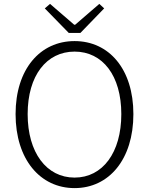

<svg xmlns="http://www.w3.org/2000/svg" viewBox="-20 -953 766 986"><path d="M363 13C540 13 665 -135 665 -367C665 -598 540 -742 363 -742C186 -742 60 -598 60 -367C60 -135 186 13 363 13ZM363 -41C219 -41 122 -169 122 -367C122 -565 219 -688 363 -688C507 -688 603 -565 603 -367C603 -169 507 -41 363 -41ZM333 -784H393L515 -910L490 -933L366 -826H361L237 -933L210 -910Z"/></svg>

Font: Noto Sans SC Light
Style: Regular
Weight: 300
Designer: Ryoko NISHIZUKA 西塚涼子 (kana, bopomofo & ideographs); Paul D. Hunt (Latin, Greek & Cyrillic); Sandoll Communications 산돌커뮤니
Foundry: Adobe
Version: Version 2.004;hotconv 1.0.118;makeotfexe 2.5.65603